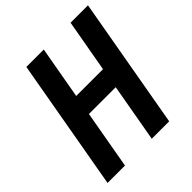

<svg xmlns="http://www.w3.org/2000/svg" viewBox="-196 -861 998 998"><g transform="rotate(-45 303.0 -362.5)"><path d="M153.5 -725H281.5L230 -435H427L478.5 -725H606.5L478.5 0H350.5L407.5 -322H210.5L153.5 0H25.5Z"/></g></svg>

Font: JuliaMono BoldItalic
Style: Regular
Weight: 700
Italic angle: -9°
Monospace: yes
Designer: cormullion
Foundry: corm
Version: Version 0.049; ttfautohint (v1.8.4)